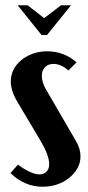

<svg xmlns="http://www.w3.org/2000/svg" viewBox="-20 -700 336 730"><path d="M240 -432Q212 -457 183 -457Q163 -457 151 -444.5Q139 -432 139 -412Q139 -386 156 -358L267 -167Q286 -136 286 -105Q286 -81 274.5 -60.5Q263 -40 243.5 -24Q224 -8 198 1Q172 10 142 10Q107 10 76 -3.5Q45 -17 20 -42L48 -74Q99 -37 130 -37Q147 -37 157 -47.5Q167 -58 167 -76Q167 -93 158.5 -115.5Q150 -138 134 -165L46 -313Q21 -355 21 -390Q21 -414 31.5 -435Q42 -456 61 -471.5Q80 -487 105 -496Q130 -505 159 -505Q223 -505 271 -463ZM85 -680 148 -631 212 -680H250L159 -567H138L47 -680Z"/></svg>

Font: Moniqa ExtBd Paragraph
Style: Regular
Weight: 800
Designer: Rajesh Rajput
Foundry: Rajesh Rajput
Version: Version 1.000